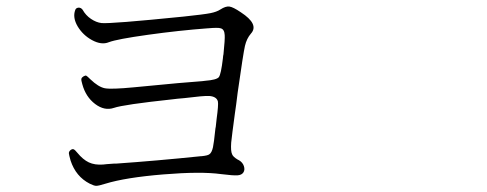

<svg xmlns="http://www.w3.org/2000/svg" viewBox="-20 -652 1540 607"><path d="M284.2 -64.5Q292 -64.5 313.5 -71.3Q377 -90.8 496.1 -100.6Q615.2 -110.4 678.7 -101.6Q717.8 -96.7 731 -97.7Q744.1 -98.6 749.5 -106.9Q754.9 -115.2 751 -127Q747.1 -138.7 735.4 -145.5Q734.4 -146.5 731.4 -147.5Q716.8 -156.2 713.9 -164.1Q709 -173.8 710.9 -201.2Q712.9 -221.7 722.7 -293.9Q725.6 -311.5 726.6 -321.3Q728.5 -335 731.4 -359.4Q749 -483.4 754.4 -506.8Q759.8 -530.3 773.4 -545.9Q799.8 -575.2 741.2 -613.3Q716.8 -629.9 705.1 -631.3Q693.4 -632.8 676.8 -622.1Q665 -614.3 645 -610.4Q625 -606.4 560.5 -599.6Q329.1 -576.2 300.8 -579.1Q284.2 -581.1 267.6 -592.3Q251 -603.5 241.2 -621.1Q236.3 -627.9 228.5 -627.9Q219.7 -627 217.8 -620.1Q209 -596.7 225.6 -568.4Q242.2 -541 270.5 -525.4Q300.8 -508.8 324.2 -518.6Q349.6 -528.3 447.8 -542Q545.9 -555.7 636.7 -562.5H637.7Q669.9 -565.4 677.7 -562.5Q689.5 -559.6 690.4 -541Q691.4 -528.3 686.5 -480.5Q685.5 -477.5 685.5 -475.6Q685.5 -472.7 684.6 -466.8Q678.7 -417 671.9 -408.2Q665 -399.4 627.9 -396.5Q623 -395.5 620.1 -395.5Q573.2 -392.6 403.3 -376Q332 -369.1 311.5 -373Q291 -377 265.6 -401.4Q255.9 -411.1 252.9 -412.6Q250 -414.1 244.1 -410.6Q238.3 -407.2 237.3 -402.8Q236.3 -398.4 240.2 -385.7Q251 -345.7 280.8 -323.2Q310.5 -300.8 340.3 -311Q370.1 -321.3 524.4 -337.9Q538.1 -339.8 562.5 -341.8Q625 -349.6 641.6 -348.6Q665 -346.7 668.9 -331.1Q670.9 -320.3 665 -277.3Q663.1 -260.7 662.1 -251Q662.1 -249 661.1 -246.1Q656.2 -199.2 653.3 -186.5Q649.4 -168.9 641.6 -164.1Q636.7 -160.2 617.2 -158.2H615.2Q473.6 -143.6 347.7 -134.8Q345.7 -134.8 340.8 -134.8Q311.5 -132.8 305.7 -131.8Q279.3 -129.9 260.7 -138.7Q242.2 -147.5 224.6 -168.9Q216.8 -178.7 212.4 -180.2Q208 -181.6 202.1 -176.8Q197.3 -171.9 197.8 -167Q198.2 -162.1 203.1 -144.5Q219.7 -93.8 263.7 -71.3Q277.3 -64.5 284.2 -64.5Z"/></svg>

Font: Bpmf GenWan Min R
Style: R
Weight: 400
Foundry: But Ko
Version: Version 1.320